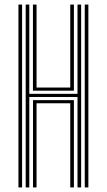

<svg xmlns="http://www.w3.org/2000/svg" viewBox="-20 -820 467 840"><path d="M92.4 0V-800H108.2V-409.5H319.1V-800H335V0H319.1V-395.7H108.2V0ZM124.4 0V-381.9H303.3V0H287.4V-368.2H139.9V0ZM60.7 0V-800H76.6V0ZM350.8 0V-800H366.6V0ZM124.1 -423.3V-800H139.9V-437H287.4V-800H303.3V-423.3Z"/></svg>

Font: Big Shoulders Inline Text Thin
Style: Regular
Weight: 100
Designer: Patric King
Foundry: XO Type Co
Version: Version 2.002